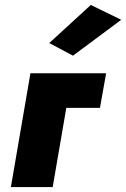

<svg xmlns="http://www.w3.org/2000/svg" viewBox="-20 -756 510 776"><path d="M470 -676 275 -531 179 -582 347 -736ZM103 -460H409L384 -320H248L193 0H24Z"/></svg>

Font: Jost* Heavy
Style: Italic
Weight: 800
Italic angle: -10°
Version: Version 3.7